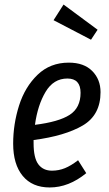

<svg xmlns="http://www.w3.org/2000/svg" viewBox="-20 -814 480 846"><path d="M128 -197V-183Q128 -118 149 -90Q170 -62 209 -62Q239 -62 266 -73Q293 -84 324 -108L360 -51Q283 12 199 12Q122 12 80 -39Q38 -90 38 -181Q38 -267 64 -349Q90 -431 145.5 -484.5Q201 -538 283 -538Q350 -538 386.5 -501Q423 -464 423 -408Q423 -307 344.5 -261Q266 -215 128 -197ZM134 -264Q239 -277 287 -308Q335 -339 335 -405Q335 -468 277 -468Q216 -468 181 -409.5Q146 -351 134 -264ZM410 -683 381 -639 216 -725 260 -794Z"/></svg>

Font: Fira Sans Compressed
Style: Italic
Weight: 400
Width: 1
Italic angle: -8°
Designer: bBox Type GmbH & Carrois Corporate GbR & Edenspiekermann AG
Foundry: bBox Type GmbH & Carrois Corporate GbR & Edenspiekermann AG
Version: Version 4.301